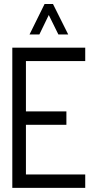

<svg xmlns="http://www.w3.org/2000/svg" viewBox="-20 -916 474 936"><path d="M124 -748 197.3 -896.5H238.3L312.5 -748H264.6L217.8 -842.8L171.9 -748ZM40 0V-683.6H395.5V-618.2H106.4V-373H303.7V-307.6H106.4V-65.4H395.5V0Z"/></svg>

Font: Post No Bills Jaffna Medium
Style: Regular
Weight: 500
Designer: Kosala Senevirathne, Siva Puranthara, Lasantha Premarathna, Tharique Azeez
Foundry: Mooniak
Version: Version 1.220 ; ttfautohint (v1.6)